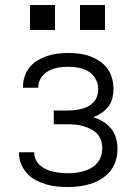

<svg xmlns="http://www.w3.org/2000/svg" viewBox="-20 -740 540 768"><path d="M253 8Q231 8 208.5 6Q186 4 164.5 -2.5Q143 -9 123 -19.5Q103 -30 88 -46.5Q73 -63 64.5 -84Q56 -105 56 -128V-131H117V-129Q117 -114 123.5 -100.5Q130 -87 141.5 -77.5Q153 -68 166.5 -62Q180 -56 194.5 -53Q209 -50 223.5 -48.5Q238 -47 253 -47Q269 -47 284.5 -49Q300 -51 315.5 -55.5Q331 -60 345 -68Q359 -76 369 -88Q379 -100 384 -115.5Q389 -131 389 -147Q389 -163 384 -178.5Q379 -194 368 -205.5Q357 -217 342.5 -224Q328 -231 313 -235.5Q298 -240 282 -241.5Q266 -243 250 -243H195V-298H250Q264 -298 278 -299.5Q292 -301 306 -304.5Q320 -308 332.5 -314.5Q345 -321 354.5 -331.5Q364 -342 368.5 -355.5Q373 -369 373 -383Q373 -405 362.5 -424Q352 -443 334 -454Q316 -465 295 -469Q274 -473 253 -473Q233 -473 212.5 -469.5Q192 -466 174.5 -456.5Q157 -447 145 -429.5Q133 -412 133 -392V-389H72V-394Q72 -415 79 -435.5Q86 -456 99.5 -472Q113 -488 131.5 -499Q150 -510 170 -516.5Q190 -523 211 -525.5Q232 -528 253 -528Q275 -528 296.5 -525.5Q318 -523 338.5 -515.5Q359 -508 377.5 -496Q396 -484 409 -466.5Q422 -449 428 -427.5Q434 -406 434 -384Q434 -366 429.5 -347.5Q425 -329 413.5 -314Q402 -299 386.5 -288.5Q371 -278 353 -271Q374 -265 392.5 -253.5Q411 -242 424.5 -225.5Q438 -209 444 -188Q450 -167 450 -146Q450 -122 443.5 -99Q437 -76 422.5 -57.5Q408 -39 388 -26Q368 -13 345.5 -5.5Q323 2 299.5 5Q276 8 253 8ZM300 -620V-720H400V-620ZM100 -620V-720H200V-620Z"/></svg>

Font: Iosevka Fixed SS04 Light
Style: Regular
Weight: 300
Monospace: yes
Designer: Belleve Invis
Foundry: Belleve Invis
Version: Version 32.5.0